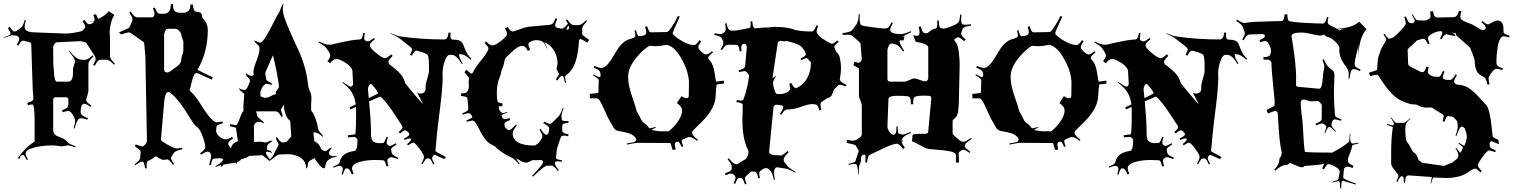

<svg xmlns="http://www.w3.org/2000/svg" viewBox="-42 -914 8586 1086"><path d="M382.8 -565.9Q379.4 -580.1 373.3 -589.8Q367.2 -599.6 347.2 -623L350.1 -626Q386.2 -583 408.7 -578.1Q420.4 -575.2 437 -575.2Q453.6 -575.2 481.9 -601.1L486.8 -595.2Q468.3 -577.1 463.1 -568.4Q458 -559.6 458 -549.8V-402.8Q458 -392.6 451.9 -373.5Q445.8 -354.5 445.8 -345.7Q445.8 -336.9 475.1 -315.9L469.7 -309.1Q446.3 -327.1 436 -327.1Q414.1 -327.1 414.1 -280.8Q414.1 -259.3 455.1 -246.1L452.1 -236.8Q429.7 -245.1 419.2 -245.1Q408.7 -245.1 404.3 -242.2Q392.6 -235.4 379.9 -187L375 -189Q382.8 -216.8 382.8 -230.7Q382.8 -244.6 369.6 -265.4Q356.4 -286.1 344.5 -286.1Q332.5 -286.1 313 -278.8L309.1 -291Q332.5 -299.3 338.6 -306.2Q344.7 -313 344.7 -324.2V-349.1Q344.7 -363.8 330.1 -363.8H273.9Q258.8 -363.8 258.8 -349.1V-180.2Q258.8 -151.4 288.1 -141.6Q323.2 -129.4 332.8 -117.7Q342.3 -106 351.6 -100.8Q360.8 -95.7 385.7 -86.9L383.8 -81.1Q352.1 -91.8 339.8 -91.8L307.1 -85.9Q304.2 -85.9 301.8 -86.9L258.8 -91.8Q183.1 -91.8 132.8 -73.2Q103 -62 103 -45.9Q103 -36.1 115.7 -12.2L109.9 -8.8Q95.2 -36.1 88.9 -39.1Q69.8 -33.7 69.8 -17.1L57.1 -18.1Q105.5 -84.5 151.9 -111.8Q153.8 -115.7 153.8 -118.2V-223.1Q153.8 -323.2 141.1 -323.2Q132.8 -323.2 115.7 -318.8L112.8 -333Q134.3 -338.4 140.6 -343.8Q147 -349.1 147 -357.9L143.1 -408.2L134.8 -662.1Q134.8 -674.3 122.1 -675.8L94.7 -683.1Q92.8 -684.1 88.9 -684.1Q78.1 -684.1 61 -655.8L52.7 -661.1Q66.9 -682.6 66.9 -692.9Q66.9 -714.8 27.8 -714.8Q20.5 -714.8 -21 -699.2L-22 -702.1Q11.7 -714.4 14.4 -717.5Q17.1 -720.7 17.1 -726.1Q17.1 -731.4 2.9 -754.9L13.2 -762.2Q29.8 -735.8 40 -735.8Q48.3 -735.8 64.9 -748Q81.5 -760.3 86.2 -768.8Q90.8 -777.3 98.1 -801.8L104 -799.8Q97.2 -772.9 97.2 -762.7Q97.2 -752.4 102.5 -745.6Q107.9 -738.8 118.2 -735.8Q128.4 -732.9 137.2 -731.9Q146 -731 159.7 -730.7Q173.3 -730.5 179.2 -730L332 -724.1Q350.1 -724.1 385.3 -730.2Q420.4 -736.3 423.8 -740.2L432.1 -748Q439.9 -755.9 439.9 -764.6Q439.9 -773.4 424.8 -793.9L436 -801.8Q451.2 -776.9 461.4 -776.9Q471.7 -776.9 480.7 -782.5Q489.7 -788.1 492.2 -793.9L463.9 -787.1Q475.6 -790.5 493.2 -797.9Q493.2 -811.5 485.8 -829.1L501 -834Q507.8 -814 514.2 -807.1Q556.2 -827.1 573.7 -851.1L605 -829.1Q592.3 -811 585.2 -782.5Q578.1 -753.9 578.1 -731L580.1 -700.2V-599.1Q580.1 -589.4 585.2 -580.6Q590.3 -571.8 607.9 -553.2L603 -547.9Q585 -565.9 575.9 -571Q566.9 -576.2 557.1 -576.2H529.8Q519.5 -576.2 512.7 -570.3Q505.9 -564.5 494.1 -542L484.9 -546.9Q499 -571.8 499 -579.1Q499 -586.4 495.1 -595.2L446.8 -670.9Q443.4 -674.3 439 -675.8L413.1 -681.2L278.8 -674.8Q272.9 -674.8 265.9 -664.3Q258.8 -653.8 258.8 -648.9V-618.2Q259.8 -575.2 259.8 -539.1Q262.2 -536.1 262.7 -513.7Q265.1 -452.1 279.8 -452.1H344.7Q371.1 -452.1 371.1 -506.8V-526.9ZM463.9 -787.1Q458 -785.2 456.1 -785.2Z M974.6 -841.8H991.7Q1005.9 -841.8 1009 -843.8Q1012.2 -845.7 1017.3 -847.7Q1022.5 -849.6 1024.7 -853.3Q1026.9 -856.9 1030.3 -861.3Q1035.2 -869.1 1035.2 -888.2H1049.3Q1050.3 -852.1 1067.9 -847.7Q1075.2 -846.2 1082.5 -845.7Q1100.1 -843.8 1101.1 -819.8Q1101.1 -814.9 1105 -811Q1133.3 -781.2 1133.3 -744.1Q1133.3 -618.7 1075.2 -520Q1076.7 -517.1 1162.1 -476.1L1155.3 -463.9Q1074.2 -501 1071.3 -501Q1068.4 -501 1065.4 -499.8Q1062.5 -498.5 1060.1 -495.6Q1057.6 -492.7 1055.7 -489.7Q1053.7 -486.8 1051.8 -481.2Q1049.8 -475.6 1048.3 -471.7Q1046.9 -467.8 1045.2 -460.7Q1043.5 -453.6 1042 -449.2Q1040 -440.9 1036.1 -423.8L1030.3 -404.8Q1030.3 -402.3 1039.1 -393.1Q1060.1 -377 1094.7 -321.8Q1129.4 -266.6 1150.6 -244.4Q1171.9 -222.2 1183.8 -222.2Q1195.8 -222.2 1216.3 -227.1L1219.2 -216.8Q1194.8 -210.4 1188.5 -206.1Q1182.1 -201.7 1182.1 -192.9L1181.2 -180.2Q1180.2 -178.2 1180.2 -174.8Q1180.2 -158.7 1198.2 -142.3Q1216.3 -126 1233.2 -126Q1250 -126 1271 -140.1L1276.4 -130.9Q1249 -113.8 1249 -102.3Q1249 -90.8 1264.4 -75.4Q1279.8 -60.1 1287.8 -60.1Q1295.9 -60.1 1323.2 -65.9V-51.8Q1292 -44.9 1289.1 -42.7Q1286.1 -40.5 1284.2 -38.6Q1280.3 -35.2 1280.3 -26.9Q1280.3 -18.6 1299.3 7.8L1294.4 12.2Q1279.8 -8.8 1272.9 -14.4Q1266.1 -20 1261.2 -20Q1256.3 -20 1252.4 -18.1L1240.2 -9.8Q1231.9 -3.4 1213.4 29.8L1207 25.9L1222.2 -7.8Q1217.8 -19 1204.1 -19L1170.4 -17.1Q1158.7 -17.1 1156.2 -2L1150.4 20H1141.1L1152.3 -27.8Q1152.3 -56.2 1131.3 -56.2Q1121.1 -56.2 1095.2 -39.1L1089.4 -46.9Q1119.1 -68.4 1119.1 -81.1Q1119.1 -104.5 1102.3 -147.5Q1085.4 -190.4 1071.3 -195.8Q1058.1 -205.1 1035.6 -242.2Q967.8 -354.5 922.4 -388.2Q918 -394 911.1 -394Q891.6 -394 886.2 -333L868.2 -124Q868.2 -116.7 906.2 -95.5Q944.3 -74.2 955.1 -74.2Q965.8 -74.2 987.3 -78.1L989.3 -69.8Q949.2 -62 940.4 -47.9L928.2 -28.8Q925.3 -22.9 925.3 -18.3Q925.3 -13.7 942.4 14.2L936 18.1Q914.6 -12.2 905.3 -12.2L883.3 -9.8Q873 -9.8 857.2 -19.8Q841.3 -29.8 837.4 -29.8Q835.4 -27.8 831.3 -24.9Q827.1 -22 824.2 -19.8Q821.3 -17.6 818.4 -15.6Q814 -12.7 804.4 -8.3Q794.9 -3.9 791 1Q787.1 5.9 787.1 17.8Q787.1 29.8 788.1 38.1H778.3Q774.4 0 762.2 0Q750 0 723.1 21L719.2 15.1Q739.3 0 745.1 -7.8Q751 -15.6 751 -23.9L753.4 -50.8V-55.7Q753.4 -61.5 747.8 -65.9Q742.2 -70.3 739.7 -72.3Q730 -80.1 720.2 -86.9L726.1 -97.2Q757.8 -85 763.2 -85Q768.6 -85 778.8 -96.4Q789.1 -107.9 789.1 -117.2L780.3 -596.2Q779.8 -596.2 778.3 -615.2Q774.9 -672.9 771 -675.8L701.2 -725.1Q691.4 -731 686 -731Q680.7 -731 643.1 -719.2L631.3 -731Q687 -753.9 690.4 -759.8L705.1 -794.9Q707 -800.8 707 -808.3Q707 -815.9 689.5 -842.8L697.3 -849.1Q711.4 -827.6 719 -821.8Q726.6 -815.9 736.3 -815.9H816.4Q822.8 -815.9 827.4 -821.3Q832 -826.7 832 -836.7Q832 -846.7 823.2 -867.2L834 -871.1Q845.7 -840.8 855 -837.4Q858.9 -835.9 866.2 -835.9L882.8 -836.4Q893.6 -836.4 897 -838.1Q900.4 -839.8 905 -841.8Q909.7 -843.8 911.6 -846.4Q913.6 -849.1 916.7 -853.3Q919.9 -857.4 920.9 -862.3Q924.3 -876 924.3 -890.1L936 -891.1Q937 -858.4 945.8 -851.6Q958.5 -841.8 974.6 -841.8ZM886.2 -522.9Q886.2 -503.9 903.3 -503.9Q907.2 -503.9 913.1 -506.8L930.2 -516.1Q933.6 -521.5 948.2 -530.3Q983.4 -551.3 983.4 -579.1Q983.4 -587.9 989.3 -604Q995.1 -620.1 995.1 -627.9V-675.8Q995.1 -683.6 989.3 -697Q983.4 -710.4 983.4 -718Q983.4 -725.6 976.6 -733.4Q961.9 -751 955.1 -751H907.2Q897.5 -751 891.8 -737.3Q886.2 -723.6 886.2 -717.8Z M1820.8 -41Q1826.2 -31.7 1844.2 -31.2Q1862.3 -30.8 1863.8 -27.8Q1863.8 -25.9 1851.1 -24.7Q1838.4 -23.4 1834 -21.5Q1829.6 -19.5 1827.6 -17.1Q1825.7 -14.6 1819.1 -12Q1812.5 -9.3 1806.4 0.2Q1800.3 9.8 1799.3 17.6Q1797.9 38.1 1790.5 38.1Q1781.2 38.1 1764.6 19Q1748 0 1736.8 -20L1712.4 -5.9Q1699.7 0.5 1699.2 18.1Q1698.7 35.6 1689.5 39.1Q1689.5 -14.6 1634.8 -33.2Q1609.4 -42 1590.1 -42Q1570.8 -42 1536.6 -40L1520.5 -33.2Q1519 -32.7 1510.3 -24.4Q1485.8 -2.9 1476.6 -2.9L1480.5 -6.8H1479.5Q1477.5 -6.8 1460.9 -21.5Q1444.3 -36.1 1438.5 -36.1L1367.7 -32.2Q1352.5 -19.5 1322.8 -14.2Q1315.4 -1 1290.3 4.9Q1265.1 10.7 1233.4 15.1Q1201.7 19.5 1192.1 24.7Q1182.6 29.8 1179.2 29.8Q1175.8 29.8 1173.8 28.8Q1200.7 13.2 1214.8 -2L1232.4 -27.8Q1236.3 -32.7 1238 -46.9Q1239.7 -61 1242.7 -64Q1240.7 -45.9 1240.7 -36.9Q1240.7 -27.8 1242.7 -25.9V-36.1Q1242.7 -66.9 1264.6 -67.9Q1264.6 -102.5 1303.7 -115.2L1292.5 -191.9L1258.8 -200.2L1259.8 -211.9Q1287.1 -206.1 1291.5 -206.1Q1298.8 -206.1 1305.4 -222.2Q1312 -238.3 1319.6 -258.8Q1327.1 -279.3 1335.4 -286.1Q1334.5 -295.9 1334.5 -314L1339.8 -379.9Q1339.8 -384.8 1325.4 -395Q1311 -405.3 1310.5 -412.1V-414.1Q1332.5 -404.8 1341.6 -404.8Q1350.6 -404.8 1361.1 -427.2Q1371.6 -449.7 1371.6 -457.8Q1371.6 -465.8 1359.9 -476.6Q1344.7 -491.2 1348.6 -499Q1373 -483.9 1379.2 -483.9Q1385.3 -483.9 1392.6 -491.2Q1391.6 -495.1 1391.6 -510.5Q1391.6 -525.9 1408.7 -569.6Q1425.8 -613.3 1425.8 -638.2L1424.8 -649.9Q1424.8 -653.8 1410.9 -665.3Q1397 -676.8 1396.5 -683.1V-685.1Q1422.9 -672.9 1429.7 -672.9Q1441.4 -672.9 1461.9 -707Q1482.4 -741.2 1505.6 -787.1Q1528.8 -833 1534.4 -840.3Q1540 -847.7 1543.5 -858.9Q1554.2 -890.6 1561.5 -894Q1557.6 -871.1 1557.6 -857.7Q1557.6 -844.2 1564.9 -820.1Q1572.3 -795.9 1595.7 -741.2Q1619.1 -686.5 1638.7 -646Q1688.5 -542.5 1699.7 -441.9Q1702.1 -417 1710.9 -397.9Q1719.7 -378.9 1719.7 -359.9L1717.8 -320.8V-290Q1748 -248 1756.8 -188Q1759.8 -172.9 1772.7 -160.4Q1785.6 -147.9 1785.6 -141.1L1786.6 -138.2Q1754.9 -165 1738.8 -165H1730.5L1735.8 -115.2Q1760.3 -104.5 1770 -81.1Q1778.8 -59.1 1801.8 -59.1Q1802.7 -59.1 1814.5 -69.1Q1826.2 -79.1 1835.4 -79.1Q1818.8 -56.6 1818.8 -51.3Q1818.8 -45.9 1820.8 -42ZM1556.6 -107.9 1562.5 -108.9 1577.6 -110.8 1605.5 -142.1 1599.6 -230Q1582.5 -242.2 1573.5 -267.8Q1564.5 -293.5 1564.5 -305.7Q1564.5 -317.9 1564.9 -319.8Q1565.4 -321.8 1565.4 -323.2L1550.8 -301.8Q1546.9 -296.4 1546.9 -292.5Q1546.9 -288.6 1551.3 -277.8Q1555.7 -267.1 1555.7 -259.5Q1555.7 -252 1552.7 -249Q1538.6 -272.5 1532 -278.3Q1525.4 -284.2 1515.6 -284.2H1406.7L1413.6 -256.8Q1415 -251 1432.9 -237.8Q1450.7 -224.6 1451.7 -216.8Q1430.7 -225.1 1421.1 -225.1Q1411.6 -225.1 1403.8 -219.2L1394.5 -206.1V-110.8L1431.6 -112.8L1461.4 -107.9Q1463.9 -107.9 1474.9 -113Q1485.8 -118.2 1492.7 -118.2Q1499.5 -118.2 1501.5 -117.2Q1482.4 -105.5 1476.3 -99.4Q1470.2 -93.3 1468.8 -85.9V-75.2L1467.8 -71.8Q1467.8 -64.9 1475.1 -64.5Q1490.7 -63.5 1497.6 -48.8Q1475.6 -56.2 1469 -56.2Q1462.4 -56.2 1462.4 -47.9Q1464.8 -36.1 1484.9 -11.2Q1502 -29.3 1506.3 -40Q1510.7 -50.8 1522.2 -71.8Q1533.7 -92.8 1533.7 -96.7Q1533.7 -100.6 1526.6 -112.8Q1519.5 -125 1519.5 -130.1Q1519.5 -135.3 1523.4 -139.2Q1544.4 -107.9 1556.6 -107.9ZM1494.6 -435.1 1465.8 -439.9Q1455.6 -439.9 1446.8 -427.7Q1430.7 -405.8 1430.7 -389.4Q1430.7 -373 1431.6 -369.1L1453.6 -360.8Q1472.2 -360.8 1484.9 -367.9Q1497.6 -375 1503.4 -377L1519.5 -381.8Q1517.6 -385.7 1517.6 -390.6Q1517.6 -395.5 1526.6 -406.2Q1535.6 -417 1535.6 -421.9Q1535.6 -441.9 1522.5 -509.5Q1509.3 -577.1 1501.5 -601.1L1458.5 -502.9V-493.2Q1460.4 -491.2 1462.4 -473.1V-469.2Q1464.4 -457 1485.8 -448.2Q1498 -439.9 1498.5 -437Q1498.5 -435.1 1494.6 -435.1Z M1897 74.2 1890.1 70.8Q1897 48.8 1897 41.3Q1897 33.7 1891.4 28.8Q1885.7 23.9 1878.4 23.9Q1871.1 23.9 1844.2 34.2L1841.3 28.8Q1865.2 19 1871.6 14.4Q1877.9 9.8 1878.9 3.9Q1885.7 -25.9 1906.2 -40.5Q1926.8 -55.2 1961.9 -60.1Q1980 -61.5 1980 -121.1Q1980 -126 1979 -127.9H1978Q1970.7 -139.2 1960 -139.2L1927.2 -137.2L1926.3 -148.9Q1968.3 -153.8 1968.3 -155.8Q1972.2 -199.2 1972.2 -250Q1972.2 -300.8 1971.2 -309.1L1939 -294.9L1936 -307.1L1970.2 -323.2Q1965.8 -360.4 1949.2 -389.2Q1932.6 -418 1895 -445.8L1897 -450.2Q1928.7 -427.2 1940.9 -423.8Q1955.1 -424.8 1955.1 -441.9L1951.2 -515.1Q1945.8 -537.1 1912.6 -558.6Q1879.4 -580.1 1861.3 -580.1Q1843.3 -580.1 1825.2 -556.2L1810.1 -567.9Q1826.2 -589.4 1826.2 -599.4Q1826.2 -609.4 1816.9 -623L1805.2 -640.1Q1796.4 -654.8 1760.3 -673.8L1763.2 -679.2Q1798.8 -661.1 1815.9 -661.1L1835.9 -662.1Q1840.8 -664.6 1886.5 -674.3Q1932.1 -684.1 1941.7 -685.3Q1951.2 -686.5 1965.6 -688.5Q1980 -690.4 1989.7 -690.7Q1999.5 -690.9 2003.9 -697.3Q2008.3 -703.6 2013.2 -728L2022 -726.1Q2018.1 -708.5 2018.1 -701.4Q2018.1 -694.3 2018.6 -691.9Q2019 -689.5 2020.5 -687.7Q2022 -686 2022.7 -685.5Q2023.4 -685.1 2026.4 -683.8Q2029.3 -682.6 2031.7 -681.4Q2034.2 -680.2 2041 -680.2Q2047.9 -680.2 2073.2 -699.2L2078.1 -691.9Q2050.3 -669.9 2050.3 -660.2Q2050.3 -657.2 2051.3 -654.8V-651.9Q2055.2 -638.7 2088.6 -611.8Q2122.1 -585 2134.8 -585Q2147.5 -585 2170.9 -606.9L2179.2 -598.1Q2155.3 -574.2 2155.3 -566.7Q2155.3 -559.1 2158.2 -553.2L2157.2 -554.2Q2158.2 -551.3 2161.1 -549.6Q2164.1 -547.9 2174.6 -539.3Q2185.1 -530.8 2188.7 -527.8Q2192.4 -524.9 2201.7 -516.8Q2210.9 -508.8 2215.1 -504.2Q2219.2 -499.5 2226.1 -491.5Q2232.9 -483.4 2236.3 -476.6Q2246.6 -458.5 2250 -443.8Q2267.6 -420.4 2307.1 -373.8Q2346.7 -327.1 2350.1 -326.2L2316.9 -392.1Q2323.7 -384.8 2336.7 -384.8Q2349.6 -384.8 2357.4 -392.1Q2365.2 -399.4 2365.2 -411.1V-423.8Q2365.2 -439.9 2374.8 -469.2Q2384.3 -498.5 2384.3 -517.1V-544.9Q2384.3 -602.5 2372.1 -607.9L2351.1 -617.2L2320.3 -626Q2313.5 -627.9 2312 -627.9Q2302.2 -627.9 2287.1 -599.1L2276.9 -604Q2289.1 -627.9 2289.1 -633.5Q2289.1 -639.2 2281.2 -647L2218.3 -696.8Q2206.5 -706.1 2167 -724.1L2168 -726.1Q2207.5 -709.5 2223.1 -708Q2336.4 -690.9 2470.2 -690.9Q2491.7 -690.9 2495.1 -730L2506.8 -729Q2505.9 -723.1 2505.9 -715.6Q2505.9 -708 2506.1 -704.3Q2506.3 -700.7 2508.1 -698Q2509.8 -695.3 2510.3 -693.8Q2510.7 -692.4 2513.9 -691.4Q2517.1 -690.4 2518.1 -690.4Q2522.9 -689 2535.6 -689Q2548.3 -689 2559.6 -683.1Q2570.8 -677.2 2576.2 -666Q2581.5 -654.8 2585.9 -642.1Q2598.6 -606 2625 -581.1L2620.1 -576.2Q2591.3 -603 2573.2 -606L2554.2 -607.9Q2556.6 -587.9 2560.1 -582Q2563.5 -576.2 2568.1 -567.9Q2572.8 -559.6 2575.2 -555.2L2570.3 -551.8Q2542.5 -600.1 2516.6 -603.5Q2513.2 -604 2502.9 -604Q2488.3 -604 2477.5 -578.1Q2460.9 -536.1 2460.9 -501L2461.9 -477.1Q2461.4 -415 2446.8 -300Q2432.1 -185.1 2429.2 -150.9L2420.9 -60.1Q2420.9 -56.6 2480 -25.9L2471.2 -14.2L2418 -38.1Q2410.6 -38.1 2406.2 -30.8Q2401.9 -23.4 2401.9 -18.1Q2401.9 -12.7 2415 13.2L2408.2 16.1Q2397.9 -6.8 2392.6 -12.5Q2387.2 -18.1 2380.9 -18.1H2377Q2370.6 -18.1 2365.2 -12.5Q2359.9 -6.8 2347.2 15.1L2341.3 12.2Q2356 -14.2 2356 -26.9Q2356 -39.6 2330.6 -73.2Q2305.2 -106.9 2296.1 -106.9Q2287.1 -106.9 2266.1 -91.8L2260.3 -99.1Q2284.2 -117.7 2284.2 -127V-127.9Q2281.2 -130.9 2273.4 -130.9Q2265.6 -130.9 2246.1 -122.1L2243.2 -130.9Q2272.9 -144.5 2272.9 -153.8Q2272.9 -158.2 2272 -160.2V-159.2L2269 -164.1L2260.3 -171.9Q2254.4 -176.8 2248 -176.8Q2241.7 -176.8 2220.2 -159.2L2212.9 -167Q2234.9 -186.5 2234.9 -192.9Q2234.9 -199.2 2228.5 -208.5Q2222.2 -217.8 2204.3 -245.1Q2186.5 -272.5 2175.8 -288.1Q2145.5 -332.5 2118.2 -360.8Q2109.9 -367.2 2106.9 -367.2L2045.9 -340.8Q2056.2 -228 2056.2 -172.9V-161.1Q2056.2 -124 2069.3 -114Q2082.5 -104 2103.5 -104.2Q2124.5 -104.5 2127.4 -106.4Q2133.8 -109.9 2144 -140.1L2151.9 -138.2Q2145 -115.7 2145 -107.7Q2145 -99.6 2151.9 -94.2Q2155.3 -88.9 2163.3 -88.9Q2171.4 -88.9 2197.3 -104L2201.2 -97.2Q2182.6 -85 2176.3 -79.3Q2169.9 -73.7 2169.9 -68.8L2170.9 -64L2172.9 -51.8Q2173.8 -43.9 2180.9 -37.8Q2188 -31.7 2210.9 -22L2207 -14.2Q2180.7 -24.9 2171.9 -24.9Q2163.1 -24.9 2157.2 -19Q2148.9 -14.6 2148.9 -4.6Q2148.9 5.4 2155.3 24.9L2145 27.8Q2135.7 -2.9 2130.6 -5.4Q2125.5 -7.8 2119.1 -7.8L2087.9 -8.8Q2052.2 -9.8 2017.6 -3.9Q1949.2 8.3 1949.2 38.1Q1949.2 46.9 1958 68.8L1948.2 73.2Q1939 50.3 1932.9 44.2Q1926.8 38.1 1917 38.1Q1907.2 38.1 1897 74.2ZM2039.1 -405.8 2040 -398.9 2043.9 -358.9Q2096.2 -384.3 2096.2 -386.2Q2096.2 -393.1 2078.6 -416Q2061 -439 2054.9 -439Q2048.8 -439 2043.9 -428.7Q2039.1 -418.5 2039.1 -405.8Z M3159.2 -229 3172.9 -230 3173.8 -219.2Q3148.9 -216.8 3143.6 -212.9Q3138.2 -209 3138.2 -199.2V-179.2Q3138.2 -171.9 3139.6 -168.5Q3143.1 -160.2 3173.8 -153.8L3171.9 -143.1Q3156.2 -147 3149.9 -147Q3143.6 -147 3141.4 -146.5Q3139.2 -146 3137.7 -145.8Q3136.2 -145.5 3134.8 -143.8Q3133.3 -142.1 3132.6 -141.6Q3131.8 -141.1 3130.6 -138.7Q3129.4 -136.2 3129.4 -136Q3129.4 -135.7 3126.7 -127.9Q3124 -120.1 3119.1 -105.5L3110.8 -81.1Q3107.9 -71.8 3107.9 -70.8L3103 -21Q3103 -12.7 3136.7 -6.8L3135.7 1Q3118.2 -2 3111.6 -2Q3105 -2 3102.3 -0.5Q3099.6 1 3099.1 2Q3097.2 4.4 3097.2 13.4Q3097.2 22.5 3119.1 48.8L3113.8 53.2Q3090.3 22.9 3079.1 22.9H3052.7Q3037.6 22.9 2973.1 85L2967.8 80.1Q3028.8 16.6 3029.8 4.9V2Q3028.3 -8.8 3015.1 -8.8L2994.1 -7.8Q2980 -7.8 2975.3 -8.3Q2970.7 -8.8 2968.8 -7.8L2941.9 4.9Q2939.9 5.9 2932.6 5.9Q2925.3 5.9 2912.8 0.7Q2900.4 -4.4 2897 -7.8L2877 -18.1Q2879.4 -12.7 2897.9 12.2L2893.1 15.1Q2869.1 -15.6 2848.4 -24.2Q2827.6 -32.7 2798.6 -52.2Q2769.5 -71.8 2757.8 -85.9L2752.9 -88.9Q2723.6 -101.1 2706.1 -122.1Q2688.5 -143.1 2672.4 -175.5Q2656.2 -208 2647.9 -220Q2639.6 -231.9 2628.9 -231.9Q2618.2 -231.9 2599.1 -225.1L2595.7 -231.9L2629.9 -249Q2624 -273.9 2606.9 -273.9Q2598.1 -273.9 2576.2 -265.1L2572.8 -272.9Q2595.7 -282.2 2601.3 -287.1Q2606.9 -292 2606.9 -299.8L2603 -348.1Q2602.5 -356.4 2601.1 -360.4Q2596.7 -369.1 2564.9 -371.1L2565.9 -386.2H2577.1Q2609.9 -386.2 2609.9 -428.2L2608.9 -453.1L2610.8 -471.2Q2610.8 -476.1 2585 -504.9L2595.7 -520Q2620.1 -497.1 2624.8 -497.6Q2629.4 -498 2634.8 -506.8Q2644.5 -530.8 2676.3 -569.1Q2708 -607.4 2717.8 -628.9Q2720.7 -633.3 2720.7 -640.9Q2720.7 -648.4 2698.7 -671.9L2707 -680.2Q2728.5 -657.2 2744.1 -657.2Q2759.8 -657.2 2793 -683.3Q2826.2 -709.5 2826.2 -720.7Q2826.2 -731.9 2814 -752.9L2829.1 -762.2Q2844.7 -735.8 2858.9 -735.8Q2863.3 -735.8 2901.9 -750Q2940.4 -764.2 2963.9 -764.2L3068.8 -773.9Q3078.1 -774.9 3084.7 -781.5Q3091.3 -788.1 3101.1 -811L3109.9 -807.1Q3098.1 -780.3 3098.1 -773.4Q3098.1 -766.6 3100.1 -763.2Q3102.5 -758.3 3109.9 -756.8L3128.9 -752.9Q3131.8 -752 3137.5 -752Q3143.1 -752 3147.9 -756.8L3144 -766.1Q3145 -762.2 3149.9 -757.8Q3157.7 -764.6 3169.9 -779.8L3170.9 -778.8L3159.2 -798.8L3166 -804.2Q3181.2 -783.2 3188.7 -777.6Q3196.3 -772 3206.1 -772H3228Q3237.8 -772 3246.8 -777.1Q3255.9 -782.2 3273.9 -799.8L3278.8 -794.9Q3261.2 -776.4 3256.1 -767.6Q3251 -758.8 3251 -749V-720.2Q3251 -715.3 3290 -688L3280.8 -672.9Q3246.1 -692.9 3243.2 -692.9Q3232.9 -692.9 3232.9 -682.1Q3226.1 -573.7 3194.8 -525.4Q3180.2 -502.9 3167 -493.9Q3153.8 -484.9 3153.8 -478.3Q3153.8 -471.7 3160.2 -446.8L3153.8 -444.8Q3147.5 -477.1 3144.8 -480.2Q3142.1 -483.4 3139.2 -483.9H3135.7L3132.8 -484.9Q3130.9 -484.9 3108.9 -458L3102.1 -465.8Q3120.1 -491.2 3120.1 -493.2L3119.1 -498L3108.9 -517.1Q3106 -522 3106 -524.9L3111.8 -553.2Q3111.8 -594.2 3091.8 -627.7Q3071.8 -661.1 3037.1 -675.8Q3041 -666.5 3053.7 -640.1L3051.8 -639.2Q3035.6 -671.4 3032 -674.1Q3028.3 -676.8 3025.6 -678.2Q3022.9 -679.7 3021 -682.1Q3003.9 -687 2991 -687Q2978 -687 2962.4 -679.9Q2946.8 -672.9 2946.8 -662.8Q2946.8 -652.8 2957 -632.8L2943.8 -626Q2929.2 -654.8 2913.8 -654.8Q2898.4 -654.8 2882.3 -644.3Q2866.2 -633.8 2845.5 -613Q2824.7 -592.3 2819.8 -588.6Q2814.9 -585 2813 -575.2Q2805.7 -537.6 2799.8 -527.3Q2793.9 -517.1 2793.2 -507.3Q2792.5 -497.6 2782.7 -472.7Q2768.1 -437 2768.1 -390.9Q2768.1 -344.7 2774.4 -337.6Q2780.8 -330.6 2800.8 -329.1L2798.8 -313H2778.8Q2778.8 -294.9 2787.1 -284.9Q2795.4 -274.9 2802 -274.9Q2808.6 -274.9 2827.1 -279.8L2828.1 -275.9Q2794.9 -267.1 2794.9 -261.2L2798.8 -250Q2801.8 -240.2 2813 -240.2Q2824.2 -240.2 2840.8 -246.1L2843.8 -234.9Q2811 -224.1 2811 -212.9Q2811 -209 2812 -207L2813 -199.2L2815.9 -192.9L2827.1 -182.1Q2828.1 -181.2 2829.3 -180.2Q2830.6 -179.2 2831.1 -178.7Q2831.5 -178.2 2836.4 -178.2Q2849.1 -178.2 2875 -209L2881.8 -204.1Q2857.9 -176.8 2857.9 -161.1Q2857.9 -90.8 2980 -90.8Q2984.9 -90.8 2986.8 -92.8L3005.9 -106L3023.9 -133.8Q3025.9 -140.6 3025.9 -147.5Q3025.9 -154.3 3008.8 -180.2L3016.1 -185.1Q3036.1 -151.9 3047.9 -151.9Q3064 -151.9 3064 -189Q3064 -201.2 3030.8 -216.8L3036.1 -226.1Q3058.1 -213.9 3066.9 -213.9Q3075.7 -213.9 3081.1 -220.2L3115.7 -253.9Q3128.4 -266.6 3142.1 -305.2L3146 -303.2Q3133.8 -268.6 3133.8 -259.3Q3133.8 -250 3134.8 -247.1V-245.1Q3135.3 -238.8 3136.2 -236.3Q3138.7 -229 3159.2 -229ZM3161.1 -748Q3165 -746.1 3168 -746.1Q3176.8 -746.1 3176.8 -759.8Q3176.8 -762.2 3174.8 -770Q3164.6 -758.8 3161.1 -748ZM3144 -766.1Q3142.1 -770 3142.1 -771ZM3103 -759.8 3102.1 -761.2V-762.2Z M4008.8 -452.1 4051.8 -458 4053.7 -441.9 4011.7 -436Q4006.8 -407.2 4006.3 -374Q4004.4 -304.7 3935.5 -232.9L3876 -173.8Q3872.6 -170.4 3872.6 -163.1Q3872.6 -148.4 3905.8 -123L3900.9 -117.2Q3872.1 -139.2 3856.9 -139.2L3850.6 -138.2Q3848.6 -138.2 3847.7 -137.2L3821.8 -126Q3814 -123 3814 -114.7Q3814 -106.4 3822.8 -85.9L3814 -83Q3800.3 -112.8 3793 -112.8Q3774.9 -112.8 3774.9 -95.2Q3774.9 -93.8 3779.8 -66.9H3761.7Q3752 -105 3749 -105L3562 -106Q3553.2 -106 3503.9 -96.2L3502.9 -102.1Q3546.9 -109.9 3546.9 -111.8Q3555.7 -115.2 3555.7 -124Q3555.7 -141.6 3522 -158.2L3496.6 -165Q3489.7 -167 3476.8 -169.2Q3463.9 -171.4 3456.5 -172.9Q3437 -176.8 3428.7 -191.9L3401.9 -238.8Q3393.1 -254.4 3378.7 -287.6Q3364.3 -320.8 3353.8 -339.4Q3343.3 -357.9 3334 -357.9H3294.9L3293.9 -382.8Q3342.8 -386.2 3342.8 -391.1L3344.7 -460Q3344.7 -469.7 3312 -487.8L3314.9 -493.2Q3340.8 -478 3349.6 -478Q3356 -478 3355 -492.4Q3354 -506.8 3348.1 -513.4Q3342.3 -520 3315.9 -532.2L3319.8 -541Q3345.7 -529.8 3359.6 -529.8Q3373.5 -529.8 3389.4 -544.9Q3405.3 -560.1 3418.7 -582.8Q3432.1 -605.5 3446.8 -628.9Q3481.9 -686 3527.8 -694.8L3545.9 -702.1Q3551.8 -705.1 3551.8 -713.6Q3551.8 -722.2 3546.9 -741.2L3554.7 -743.2Q3564.5 -709 3571.8 -709L3595.7 -711.9Q3596.2 -711.9 3606 -716.8Q3613.8 -722.2 3613.8 -731.7Q3613.8 -741.2 3606.9 -762.2L3617.7 -766.1Q3625 -744.1 3629.9 -737.5Q3634.8 -731 3642.6 -731L3731 -732.9Q3739.3 -733.4 3759.8 -764.9Q3780.3 -796.4 3793 -824.2L3802.7 -819.8Q3762.7 -731.9 3762.7 -727.5Q3762.7 -723.1 3767.6 -715.8H3768.6Q3785.2 -698.7 3821 -679Q3856.9 -659.2 3883.8 -659.2Q3895.5 -659.2 3914.6 -687L3923.8 -681.2Q3907.7 -657.2 3907.7 -647.2Q3907.7 -637.2 3924.8 -621.6Q3941.9 -606 3952.1 -606Q3962.4 -606 3985.8 -624L3990.7 -617.2Q3963.9 -596.2 3963.9 -586.9V-584Q3965.3 -579.6 3967.8 -577.1Q3993.2 -555.2 4001.5 -492.2Q4005.4 -463.4 4008.8 -452.1ZM3664.6 -652.8 3632.8 -654.8Q3630.9 -654.8 3627 -652.8Q3582 -622.1 3546.4 -574Q3510.7 -525.9 3510.7 -478Q3510.7 -433.1 3532 -372.1Q3553.2 -311 3559.6 -285.2Q3577.1 -253.9 3584.5 -238.3Q3591.8 -222.7 3603 -216.8Q3614.3 -210.9 3631.8 -188L3668 -195.8L3668.9 -193.8Q3655.8 -187 3642.6 -178.2Q3647 -177.7 3659.7 -175.8Q3685.5 -170.9 3699.7 -170.9L3716.8 -171.9L3732.9 -170.9Q3740.7 -170.9 3743.7 -173.8L3754.9 -184.1Q3779.8 -206.1 3797.9 -235.4Q3815.9 -264.6 3815.9 -288.1Q3815.9 -311.5 3786.6 -331.1L3812 -370.1Q3828.6 -358.9 3838.1 -358.9Q3847.7 -358.9 3850.6 -361.3Q3854 -364.7 3854 -374L3855 -454.1Q3850.6 -507.3 3826.2 -556.6Q3780.8 -649.4 3731 -660.2H3726.6Q3693.8 -652.8 3664.6 -652.8ZM3964.8 -581.1Q3964.8 -581.1 3963.9 -584Q3963.9 -582 3964.8 -581.1Z M4221.7 56.2H4212.9Q4205.1 56.2 4202.1 59.1L4178.2 82Q4171.9 85.4 4171.9 95.2Q4171.9 105 4180.2 126L4171.9 128.9Q4163.6 105.5 4158.7 99.1Q4153.8 92.8 4147 91.8L4144 92.8Q4137.7 92.8 4134.8 93.8Q4127.4 96.7 4116.2 126L4106.9 122.1Q4118.2 101.6 4118.2 92.5Q4118.2 83.5 4110.6 75.7Q4103 67.9 4092 67.9Q4081.1 67.9 4063 77.1L4058.1 66.9Q4077.1 60.1 4081.8 57.4Q4086.4 54.7 4088.6 53.5Q4090.8 52.2 4092.5 49.1Q4094.2 45.9 4094.7 45.4Q4097.2 43 4097.2 35.4Q4097.2 27.8 4096.2 23.4Q4093.8 11.7 4073.2 -14.2L4080.1 -19Q4095.7 1 4104 7.3Q4112.3 13.7 4122.1 15.1H4124Q4128.9 15.1 4133.8 11.7Q4151.4 -0.5 4177.2 -15.1Q4191.9 -35.2 4191.9 -56.2L4186 -73.2Q4157.2 -130.9 4157.2 -238.8L4159.2 -319.8Q4159.2 -326.2 4152.1 -329.8Q4145 -333.5 4123 -336.9L4126 -348.1Q4141.6 -345.2 4148.4 -345.2Q4155.3 -345.2 4158.7 -346.7Q4162.1 -348.6 4165 -356.9Q4187.5 -418.9 4194.8 -483.9Q4194.8 -485.4 4192.9 -492.2L4185.1 -502Q4178.7 -511.2 4171.1 -511.7Q4163.6 -512.2 4138.2 -505.9L4135.3 -516.1Q4159.2 -522.9 4165.5 -528.3Q4171.9 -533.7 4172.9 -543.9L4182.1 -646Q4182.1 -666 4166.5 -666Q4150.9 -666 4150.9 -642.1Q4150.9 -638.7 4152.8 -625L4142.1 -623Q4139.2 -644.5 4135.3 -651.9Q4131.3 -659.2 4124 -660.2L4080.1 -661.1Q4069.3 -661.1 4062.3 -656Q4055.2 -650.9 4041 -629.9L4034.2 -634.8Q4047.9 -656.7 4048.8 -668Q4049.8 -679.2 4047.9 -683.1L4043 -692.9Q4039.6 -701.2 4031.2 -706.3Q4022.9 -711.4 3998 -716.8L4000 -726.1Q4023.4 -721.2 4031.5 -721.2Q4039.6 -721.2 4046.1 -725.3Q4052.7 -729.5 4054.7 -731.2Q4056.6 -732.9 4057.1 -733.6Q4057.6 -734.4 4058.8 -736.1Q4060.1 -737.8 4060.5 -739Q4061 -740.2 4061.5 -742.2Q4063 -745.6 4063 -754.2Q4063 -762.7 4059.1 -780.8L4066.9 -783.2Q4072.8 -758.3 4077.4 -751Q4082 -743.7 4090.8 -741.2H4092.3L4103 -740.2Q4120.1 -740.2 4151.9 -746.8Q4183.6 -753.4 4192.9 -754.9Q4203.1 -754.9 4203.6 -767.8Q4204.1 -780.8 4203.1 -793L4212.9 -793.9Q4215.3 -753.9 4230 -753.9L4288.1 -758.8L4293 -757.8L4335.9 -762.2Q4413.6 -762.2 4457 -744.1H4459Q4495.6 -735.8 4546.9 -735.8Q4555.2 -735.8 4561 -742.2Q4566.9 -748.5 4576.2 -771L4585.9 -767.1Q4577.1 -746.6 4577.1 -736.3Q4577.1 -726.1 4588.4 -714.1Q4599.6 -702.1 4612.1 -694.1Q4624.5 -686 4638.4 -678.2Q4652.3 -670.4 4655.3 -668.7Q4658.2 -667 4666 -667Q4673.8 -667 4693.8 -685.1L4702.1 -678.2Q4677.2 -657.7 4677.2 -649.9Q4677.2 -642.1 4680.2 -639.2L4688 -621.1Q4689.5 -617.7 4696.5 -612.5Q4703.6 -607.4 4709.2 -581.8Q4714.8 -556.2 4714.8 -530.3Q4714.8 -504.4 4711.4 -485.8Q4708 -467.3 4708 -465.8Q4708 -450.2 4746.1 -434.1L4742.2 -425.8Q4719.7 -433.6 4710.9 -434.3Q4702.1 -435.1 4696.3 -429.2L4677.2 -409.2Q4671.4 -400.4 4667.5 -387.5Q4663.6 -374.5 4657.7 -368.7Q4651.9 -362.8 4635.3 -357.9L4608.9 -339.8Q4599.6 -335 4598.9 -323.7Q4598.1 -312.5 4604 -293L4593.3 -289.1Q4585 -316.4 4577.6 -320.8Q4569.8 -325.2 4550.8 -325.2Q4531.7 -325.2 4490.5 -310.5Q4449.2 -295.9 4427.2 -295.9Q4405.3 -295.9 4397.9 -290.5Q4390.6 -285.2 4377 -265.1L4369.1 -270Q4392.1 -301.3 4387.2 -311V-312Q4382.8 -318.8 4377 -318.8L4352.1 -321.8Q4334.5 -321.8 4333 -307.1L4308.1 -55.2Q4308.1 -35.2 4367.2 -35.2H4370.1L4374 -34.2Q4384.8 -34.2 4412.1 -60.1L4418.9 -53.2Q4390.1 -24.4 4390.1 -11.2L4391.1 -8.8V-4.9Q4393.1 1 4394 2L4412.1 24.9Q4418.9 35.2 4459 59.1L4457 63Q4418 41 4403.8 40L4354 32.2Q4345.2 32.2 4340.6 42Q4335.9 51.8 4335.9 61.5Q4335.9 71.3 4340.8 103L4335.9 105Q4326.7 63.5 4314.9 51.8L4305.2 42Q4302.2 37.1 4290.5 37.1Q4278.8 37.1 4265.4 47.6Q4252 58.1 4252 65.7Q4252 73.2 4255.9 92.8L4247.1 95.2Q4243.7 77.1 4241.5 73Q4239.3 68.8 4238.3 65.9Q4237.3 63 4234.9 61Q4232.4 59.1 4231.4 58.1Q4230.5 56.2 4221.7 56.2ZM4516.1 -605 4515.1 -611.8Q4502.4 -647.5 4471.7 -662.1Q4447.8 -672.9 4409.2 -682.1Q4396.5 -680.2 4393.1 -680.2L4374 -683.1Q4359.9 -683.1 4356.9 -669.9L4327.1 -470.2L4345.2 -484.9H4347.2Q4330.1 -452.1 4330.1 -445.8Q4331.5 -423.8 4338.6 -404.5Q4345.7 -385.3 4349.6 -383.5Q4353.5 -381.8 4370.8 -381.8Q4388.2 -381.8 4408.2 -391.1Q4428.2 -400.4 4428.2 -416Q4428.2 -416.5 4421.9 -439.9L4434.1 -444.8Q4445.8 -419.9 4458 -415Q4496.6 -427.2 4520.8 -467.3Q4544.9 -507.3 4544.9 -559.1Q4544.9 -560.1 4543 -564L4522 -585.9Q4513.2 -585.9 4491.2 -574.2L4485.8 -582Q4514.6 -597.2 4516.1 -605ZM4525.9 -585.9 4531.2 -580.1 4532.2 -581.1Q4528.8 -584.5 4525.9 -585.9Z M5250.5 -752Q5259.3 -756.3 5259.3 -778.8V-798.8H5267.6Q5268.6 -784.7 5269.5 -777.3Q5270.5 -770 5270.8 -767.6Q5271 -765.1 5272.5 -762.5Q5273.9 -759.8 5274.2 -758.8Q5274.4 -757.8 5277.1 -756.6Q5279.8 -755.4 5280.5 -755.1Q5281.2 -754.9 5285.2 -754.2Q5289.1 -753.4 5290.3 -752.7Q5291.5 -752 5299.3 -752.4Q5307.1 -752.9 5333 -762.7Q5358.9 -772.5 5369.6 -779.5Q5380.4 -786.6 5383.3 -795.4Q5386.2 -804.2 5389.2 -832L5396.5 -831.1Q5394.5 -815.9 5394.5 -800.5Q5394.5 -785.2 5399.2 -779.5Q5403.8 -773.9 5415.5 -773.9Q5427.2 -773.9 5449.2 -776.9L5451.2 -769Q5424.3 -765.6 5415.8 -762Q5407.2 -758.3 5403.3 -751L5396.5 -733.9Q5394.5 -728 5394.5 -725.1Q5394.5 -711.9 5420.4 -690.9L5412.6 -681.2Q5385.7 -703.1 5378.2 -703.1Q5370.6 -703.1 5361.3 -694.8Q5355.5 -692.4 5355.5 -688.7Q5355.5 -685.1 5365.5 -673.1Q5375.5 -661.1 5380.9 -620.1Q5386.2 -579.1 5386.2 -549.8L5381.3 -326.2Q5380.4 -317.9 5379.4 -304Q5378.4 -290 5377.4 -283.9Q5376.5 -277.8 5373.5 -268.6Q5369.1 -252.9 5357.7 -244.6Q5346.2 -236.3 5346.2 -229V-158.2Q5346.2 -153.8 5368.7 -134.5Q5391.1 -115.2 5393.6 -115.2L5408.2 -111.8Q5417.5 -111.8 5451.2 -133.8L5454.6 -127.9Q5431.6 -113.3 5424.8 -106.7Q5418 -100.1 5416.5 -92.8V-90.8Q5414.6 -88.9 5414.6 -85Q5414.6 -79.1 5446.3 -56.2L5442.4 -48.8Q5417.5 -66.9 5409.9 -66.9Q5402.3 -66.9 5398.4 -64.9L5386.2 -56.2Q5380.4 -52.7 5380.4 -41L5381.3 -28.8L5382.3 5.9H5365.2V-35.2Q5365.2 -51.3 5332 -57.9Q5298.8 -64.5 5254.4 -67.4Q5210 -70.3 5196.3 -75.4Q5182.6 -80.6 5156.7 -95.5Q5130.9 -110.4 5116.2 -115.2L5120.1 -151.9Q5133.3 -157.2 5164.6 -157.2H5191.4Q5208.5 -157.2 5208.5 -172.9L5225.6 -356.9Q5225.6 -369.1 5217.3 -371.1Q5207 -373 5184.8 -373Q5162.6 -373 5146.7 -370.4Q5130.9 -367.7 5126.7 -359.4Q5122.6 -351.1 5122.6 -324.2H5110.4Q5110.4 -351.1 5106.4 -359.4Q5102.5 -367.7 5088.9 -369.9Q5075.2 -372.1 5030.3 -372.1Q4985.4 -372.1 4983.4 -355L4977.5 -200.2Q4976.6 -187 4988.3 -169.4Q5000 -151.9 5012.2 -151.9Q5028.3 -151.9 5028.3 -186V-199.2H5035.2Q5036.1 -165 5039.1 -161.6Q5042 -158.2 5046.4 -157.2L5057.1 -153.8Q5059.6 -152.8 5066.2 -152.8Q5072.8 -152.8 5109.4 -168L5111.3 -163.1Q5074.7 -147.9 5064.5 -134.8L5062.5 -129.9Q5057.1 -122.6 5057.1 -117.2L5065.4 -121.1L5063.5 -113.8Q5059.6 -113.8 5057.1 -112.8Q5059.6 -100.1 5076.2 -79.1L5066.4 -70.8Q5044.4 -101.1 5031.2 -101.1Q5008.8 -101.1 4948.7 -72Q4888.7 -43 4883.1 -40.8Q4877.4 -38.6 4874.5 -36.1Q4865.7 -28.8 4862.3 5.9L4852.5 4.9Q4853.5 -5.9 4853.5 -22.9Q4853.5 -40 4846.2 -40Q4838.9 -40 4833.5 -34.4Q4828.1 -28.8 4828.1 -21V-7.8Q4828.1 0.5 4821.8 13.9Q4815.4 27.3 4815.4 56.2V73.2H4812.5Q4810.1 28.8 4805.2 22.9L4803.2 17.1Q4799.3 13.2 4790.8 13.2Q4782.2 13.2 4758.3 18.1L4757.3 13.2Q4791 4.9 4793.9 1.2Q4796.9 -2.4 4797.1 -4.9Q4797.4 -7.3 4806.6 -33.7Q4815.9 -60.1 4815.4 -61L4797.4 -91.8Q4795.4 -96.2 4746.6 -106L4748.5 -123L4780.3 -118.2Q4797.4 -118.2 4814.9 -131.6Q4832.5 -145 4832.5 -151.9V-318.8Q4832.5 -327.1 4824.5 -345.2Q4816.4 -363.3 4816.4 -372.1V-523.9Q4816.4 -528.8 4785.2 -544.9L4791.5 -565.9Q4806.6 -559.1 4813.2 -559.1Q4819.8 -559.1 4826.2 -565.7Q4832.5 -572.3 4832.5 -581.1L4825.2 -667Q4825.2 -669.9 4820.3 -674.8L4782.2 -709Q4772 -717.8 4753.7 -717.8Q4735.4 -717.8 4724.1 -716.8V-727.1Q4766.1 -730 4779.3 -745.1L4801.3 -774.9Q4813.5 -792 4815.4 -834H4821.3Q4820.3 -825.2 4820.3 -804.2Q4820.3 -783.2 4828.1 -772.9Q4835.9 -767.1 4890.1 -760Q4944.3 -752.9 4960.7 -752.9Q4977.1 -752.9 4983.2 -759.5Q4989.3 -766.1 5001.5 -788.1L5008.3 -784.2Q4993.2 -756.8 4993.2 -745.1Q4993.2 -721.2 5054.2 -721.2Q5070.3 -721.2 5110.4 -737.8L5112.3 -731.9Q5076.2 -716.8 5064.5 -705.1L5074.2 -707L5068.4 -685.1L5048.3 -686Q5046.4 -684.1 5046.4 -682.1Q5046.4 -663.6 5072.3 -627L5066.4 -623Q5049.3 -645.5 5040.8 -653.1Q5032.2 -660.6 5022.5 -663.1L5006.3 -668H5001.5Q4990.7 -668 4984.1 -652.8Q4977.5 -637.7 4977.5 -629.9V-469.2Q4977.5 -452.1 4993.2 -452.1H5074.2Q5084.5 -452.1 5101.6 -461.2Q5118.7 -470.2 5129.2 -470.2Q5139.6 -470.2 5160.4 -462.2Q5181.2 -454.1 5189.7 -454.1Q5198.2 -454.1 5203.4 -459.5Q5208.5 -464.8 5208.5 -472.2V-646Q5208.5 -665 5137.2 -678.2L5123.5 -713.9Q5134.8 -713.9 5144.5 -710.9Q5150.9 -710.9 5155 -716.3Q5159.2 -721.7 5159.2 -731.9Q5159.2 -742.2 5154.3 -762.2L5165.5 -765.1Q5172.9 -738.8 5178.7 -732.4Q5184.6 -726.1 5196.3 -726.1H5200.2Q5205.1 -726.1 5220.5 -739Q5235.8 -752 5250.5 -752Z M6172.4 -452.1 6215.3 -458 6217.3 -441.9 6175.3 -436Q6170.4 -407.2 6169.9 -374Q6168 -304.7 6099.1 -232.9L6039.6 -173.8Q6036.1 -170.4 6036.1 -163.1Q6036.1 -148.4 6069.3 -123L6064.5 -117.2Q6035.6 -139.2 6020.5 -139.2L6014.2 -138.2Q6012.2 -138.2 6011.2 -137.2L5985.4 -126Q5977.5 -123 5977.5 -114.7Q5977.5 -106.4 5986.3 -85.9L5977.5 -83Q5963.9 -112.8 5956.5 -112.8Q5938.5 -112.8 5938.5 -95.2Q5938.5 -93.8 5943.4 -66.9H5925.3Q5915.5 -105 5912.6 -105L5725.6 -106Q5716.8 -106 5667.5 -96.2L5666.5 -102.1Q5710.4 -109.9 5710.4 -111.8Q5719.2 -115.2 5719.2 -124Q5719.2 -141.6 5685.5 -158.2L5660.2 -165Q5653.3 -167 5640.4 -169.2Q5627.4 -171.4 5620.1 -172.9Q5600.6 -176.8 5592.3 -191.9L5565.4 -238.8Q5556.6 -254.4 5542.2 -287.6Q5527.8 -320.8 5517.3 -339.4Q5506.8 -357.9 5497.6 -357.9H5458.5L5457.5 -382.8Q5506.3 -386.2 5506.3 -391.1L5508.3 -460Q5508.3 -469.7 5475.6 -487.8L5478.5 -493.2Q5504.4 -478 5513.2 -478Q5519.5 -478 5518.6 -492.4Q5517.6 -506.8 5511.7 -513.4Q5505.9 -520 5479.5 -532.2L5483.4 -541Q5509.3 -529.8 5523.2 -529.8Q5537.1 -529.8 5553 -544.9Q5568.8 -560.1 5582.3 -582.8Q5595.7 -605.5 5610.4 -628.9Q5645.5 -686 5691.4 -694.8L5709.5 -702.1Q5715.3 -705.1 5715.3 -713.6Q5715.3 -722.2 5710.4 -741.2L5718.3 -743.2Q5728 -709 5735.4 -709L5759.3 -711.9Q5759.8 -711.9 5769.5 -716.8Q5777.3 -722.2 5777.3 -731.7Q5777.3 -741.2 5770.5 -762.2L5781.2 -766.1Q5788.6 -744.1 5793.5 -737.5Q5798.3 -731 5806.2 -731L5894.5 -732.9Q5902.8 -733.4 5923.3 -764.9Q5943.8 -796.4 5956.5 -824.2L5966.3 -819.8Q5926.3 -731.9 5926.3 -727.5Q5926.3 -723.1 5931.2 -715.8H5932.1Q5948.7 -698.7 5984.6 -679Q6020.5 -659.2 6047.4 -659.2Q6059.1 -659.2 6078.1 -687L6087.4 -681.2Q6071.3 -657.2 6071.3 -647.2Q6071.3 -637.2 6088.4 -621.6Q6105.5 -606 6115.7 -606Q6126 -606 6149.4 -624L6154.3 -617.2Q6127.4 -596.2 6127.4 -586.9V-584Q6128.9 -579.6 6131.3 -577.1Q6156.7 -555.2 6165 -492.2Q6168.9 -463.4 6172.4 -452.1ZM5828.1 -652.8 5796.4 -654.8Q5794.4 -654.8 5790.5 -652.8Q5745.6 -622.1 5710 -574Q5674.3 -525.9 5674.3 -478Q5674.3 -433.1 5695.6 -372.1Q5716.8 -311 5723.1 -285.2Q5740.7 -253.9 5748 -238.3Q5755.4 -222.7 5766.6 -216.8Q5777.8 -210.9 5795.4 -188L5831.5 -195.8L5832.5 -193.8Q5819.3 -187 5806.2 -178.2Q5810.5 -177.7 5823.2 -175.8Q5849.1 -170.9 5863.3 -170.9L5880.4 -171.9L5896.5 -170.9Q5904.3 -170.9 5907.2 -173.8L5918.5 -184.1Q5943.4 -206.1 5961.4 -235.4Q5979.5 -264.6 5979.5 -288.1Q5979.5 -311.5 5950.2 -331.1L5975.6 -370.1Q5992.2 -358.9 6001.7 -358.9Q6011.2 -358.9 6014.2 -361.3Q6017.6 -364.7 6017.6 -374L6018.6 -454.1Q6014.2 -507.3 5989.7 -556.6Q5944.3 -649.4 5894.5 -660.2H5890.1Q5857.4 -652.8 5828.1 -652.8ZM6128.4 -581.1Q6128.4 -581.1 6127.4 -584Q6127.4 -582 6128.4 -581.1Z M6284.2 74.2 6277.3 70.8Q6284.2 48.8 6284.2 41.3Q6284.2 33.7 6278.6 28.8Q6272.9 23.9 6265.6 23.9Q6258.3 23.9 6231.4 34.2L6228.5 28.8Q6252.4 19 6258.8 14.4Q6265.1 9.8 6266.1 3.9Q6272.9 -25.9 6293.5 -40.5Q6314 -55.2 6349.1 -60.1Q6367.2 -61.5 6367.2 -121.1Q6367.2 -126 6366.2 -127.9H6365.2Q6357.9 -139.2 6347.2 -139.2L6314.5 -137.2L6313.5 -148.9Q6355.5 -153.8 6355.5 -155.8Q6359.4 -199.2 6359.4 -250Q6359.4 -300.8 6358.4 -309.1L6326.2 -294.9L6323.2 -307.1L6357.4 -323.2Q6353 -360.4 6336.4 -389.2Q6319.8 -418 6282.2 -445.8L6284.2 -450.2Q6315.9 -427.2 6328.1 -423.8Q6342.3 -424.8 6342.3 -441.9L6338.4 -515.1Q6333 -537.1 6299.8 -558.6Q6266.6 -580.1 6248.5 -580.1Q6230.5 -580.1 6212.4 -556.2L6197.3 -567.9Q6213.4 -589.4 6213.4 -599.4Q6213.4 -609.4 6204.1 -623L6192.4 -640.1Q6183.6 -654.8 6147.5 -673.8L6150.4 -679.2Q6186 -661.1 6203.1 -661.1L6223.1 -662.1Q6228 -664.6 6273.7 -674.3Q6319.3 -684.1 6328.9 -685.3Q6338.4 -686.5 6352.8 -688.5Q6367.2 -690.4 6377 -690.7Q6386.7 -690.9 6391.1 -697.3Q6395.5 -703.6 6400.4 -728L6409.2 -726.1Q6405.3 -708.5 6405.3 -701.4Q6405.3 -694.3 6405.8 -691.9Q6406.2 -689.5 6407.7 -687.7Q6409.2 -686 6409.9 -685.5Q6410.6 -685.1 6413.6 -683.8Q6416.5 -682.6 6418.9 -681.4Q6421.4 -680.2 6428.2 -680.2Q6435.1 -680.2 6460.4 -699.2L6465.3 -691.9Q6437.5 -669.9 6437.5 -660.2Q6437.5 -657.2 6438.5 -654.8V-651.9Q6442.4 -638.7 6475.8 -611.8Q6509.3 -585 6522 -585Q6534.7 -585 6558.1 -606.9L6566.4 -598.1Q6542.5 -574.2 6542.5 -566.7Q6542.5 -559.1 6545.4 -553.2L6544.4 -554.2Q6545.4 -551.3 6548.3 -549.6Q6551.3 -547.9 6561.8 -539.3Q6572.3 -530.8 6575.9 -527.8Q6579.6 -524.9 6588.9 -516.8Q6598.1 -508.8 6602.3 -504.2Q6606.4 -499.5 6613.3 -491.5Q6620.1 -483.4 6623.5 -476.6Q6633.8 -458.5 6637.2 -443.8Q6654.8 -420.4 6694.3 -373.8Q6733.9 -327.1 6737.3 -326.2L6704.1 -392.1Q6710.9 -384.8 6723.9 -384.8Q6736.8 -384.8 6744.6 -392.1Q6752.4 -399.4 6752.4 -411.1V-423.8Q6752.4 -439.9 6762 -469.2Q6771.5 -498.5 6771.5 -517.1V-544.9Q6771.5 -602.5 6759.3 -607.9L6738.3 -617.2L6707.5 -626Q6700.7 -627.9 6699.2 -627.9Q6689.5 -627.9 6674.3 -599.1L6664.1 -604Q6676.3 -627.9 6676.3 -633.5Q6676.3 -639.2 6668.5 -647L6605.5 -696.8Q6593.8 -706.1 6554.2 -724.1L6555.2 -726.1Q6594.7 -709.5 6610.4 -708Q6723.6 -690.9 6857.4 -690.9Q6878.9 -690.9 6882.3 -730L6894 -729Q6893.1 -723.1 6893.1 -715.6Q6893.1 -708 6893.3 -704.3Q6893.6 -700.7 6895.3 -698Q6897 -695.3 6897.5 -693.8Q6897.9 -692.4 6901.1 -691.4Q6904.3 -690.4 6905.3 -690.4Q6910.2 -689 6922.9 -689Q6935.5 -689 6946.8 -683.1Q6958 -677.2 6963.4 -666Q6968.8 -654.8 6973.1 -642.1Q6985.8 -606 7012.2 -581.1L7007.3 -576.2Q6978.5 -603 6960.4 -606L6941.4 -607.9Q6943.8 -587.9 6947.3 -582Q6950.7 -576.2 6955.3 -567.9Q6960 -559.6 6962.4 -555.2L6957.5 -551.8Q6929.7 -600.1 6903.8 -603.5Q6900.4 -604 6890.1 -604Q6875.5 -604 6864.7 -578.1Q6848.1 -536.1 6848.1 -501L6849.1 -477.1Q6848.6 -415 6834 -300Q6819.3 -185.1 6816.4 -150.9L6808.1 -60.1Q6808.1 -56.6 6867.2 -25.9L6858.4 -14.2L6805.2 -38.1Q6797.9 -38.1 6793.5 -30.8Q6789.1 -23.4 6789.1 -18.1Q6789.1 -12.7 6802.2 13.2L6795.4 16.1Q6785.2 -6.8 6779.8 -12.5Q6774.4 -18.1 6768.1 -18.1H6764.2Q6757.8 -18.1 6752.4 -12.5Q6747.1 -6.8 6734.4 15.1L6728.5 12.2Q6743.2 -14.2 6743.2 -26.9Q6743.2 -39.6 6717.8 -73.2Q6692.4 -106.9 6683.3 -106.9Q6674.3 -106.9 6653.3 -91.8L6647.5 -99.1Q6671.4 -117.7 6671.4 -127V-127.9Q6668.5 -130.9 6660.6 -130.9Q6652.8 -130.9 6633.3 -122.1L6630.4 -130.9Q6660.2 -144.5 6660.2 -153.8Q6660.2 -158.2 6659.2 -160.2V-159.2L6656.2 -164.1L6647.5 -171.9Q6641.6 -176.8 6635.3 -176.8Q6628.9 -176.8 6607.4 -159.2L6600.1 -167Q6622.1 -186.5 6622.1 -192.9Q6622.1 -199.2 6615.7 -208.5Q6609.4 -217.8 6591.6 -245.1Q6573.7 -272.5 6563 -288.1Q6532.7 -332.5 6505.4 -360.8Q6497.1 -367.2 6494.1 -367.2L6433.1 -340.8Q6443.4 -228 6443.4 -172.9V-161.1Q6443.4 -124 6456.5 -114Q6469.7 -104 6490.7 -104.2Q6511.7 -104.5 6514.6 -106.4Q6521 -109.9 6531.2 -140.1L6539.1 -138.2Q6532.2 -115.7 6532.2 -107.7Q6532.2 -99.6 6539.1 -94.2Q6542.5 -88.9 6550.5 -88.9Q6558.6 -88.9 6584.5 -104L6588.4 -97.2Q6569.8 -85 6563.5 -79.3Q6557.1 -73.7 6557.1 -68.8L6558.1 -64L6560.1 -51.8Q6561 -43.9 6568.1 -37.8Q6575.2 -31.7 6598.1 -22L6594.2 -14.2Q6567.9 -24.9 6559.1 -24.9Q6550.3 -24.9 6544.4 -19Q6536.1 -14.6 6536.1 -4.6Q6536.1 5.4 6542.5 24.9L6532.2 27.8Q6522.9 -2.9 6517.8 -5.4Q6512.7 -7.8 6506.3 -7.8L6475.1 -8.8Q6439.5 -9.8 6404.8 -3.9Q6336.4 8.3 6336.4 38.1Q6336.4 46.9 6345.2 68.8L6335.4 73.2Q6326.2 50.3 6320.1 44.2Q6314 38.1 6304.2 38.1Q6294.4 38.1 6284.2 74.2ZM6426.3 -405.8 6427.2 -398.9 6431.2 -358.9Q6483.4 -384.3 6483.4 -386.2Q6483.4 -393.1 6465.8 -416Q6448.2 -439 6442.1 -439Q6436 -439 6431.2 -428.7Q6426.3 -418.5 6426.3 -405.8Z M7185.1 -272.9Q7185.1 -286.1 7168 -286.1Q7165 -286.1 7129.9 -272L7122.1 -292Q7167 -314 7167 -317.9L7168 -336.9Q7168.5 -341.8 7158.9 -433.8Q7149.4 -525.9 7149.9 -558.1Q7146.5 -568.4 7140.6 -572.8Q7134.8 -577.1 7119.1 -577.1L7105 -576.2L7104 -590.8Q7134.8 -591.8 7140.1 -600.6Q7147 -611.8 7147 -627.9Q7147 -644 7136 -663.1Q7125 -682.1 7114.3 -682.1Q7103.5 -682.1 7086.9 -674.8L7082 -687Q7101.6 -695.3 7107.2 -700.2Q7112.8 -705.1 7112.8 -712.9Q7107.9 -721.2 7100.1 -721.2L7027.8 -719.2Q7018.6 -719.2 7011.5 -713.4Q7004.4 -707.5 6992.2 -686L6983.9 -689.9Q6999 -715.8 6999 -723.1Q6999 -730.5 6997.3 -735.4Q6995.6 -740.2 6992.7 -746.8Q6989.7 -753.4 6988.3 -759.8Q6983.9 -775.4 6950.2 -795.9L6955.1 -803.2Q6983.9 -784.2 6993.9 -784.2Q7003.9 -784.2 7021 -787.4Q7038.1 -790.5 7116.2 -792.5Q7194.3 -794.4 7200.2 -794.9L7197.8 -793.9Q7207.5 -794.9 7211.9 -796.9Q7222.2 -801.8 7224.1 -833H7239.7Q7239.7 -799.3 7248.5 -795.9Q7263.2 -789.1 7334.7 -784.9Q7406.2 -780.8 7440.9 -780.8Q7454.6 -780.8 7463.9 -817.9L7472.2 -815.9Q7467.8 -799.8 7467.8 -790Q7467.8 -780.3 7476.3 -774.2Q7484.9 -768.1 7499.8 -761.7Q7514.6 -755.4 7521 -751Q7610.8 -756.8 7646 -792L7688 -748Q7645.5 -707 7641.1 -591.8V-660.2Q7639.2 -643.6 7630.1 -607.4Q7621.1 -571.3 7620.6 -556.6Q7620.1 -542 7625.7 -536.4Q7631.3 -530.8 7653.8 -520L7650.9 -512.2Q7626.5 -522.9 7618.2 -522.9Q7609.9 -522.9 7606.4 -520.5Q7595.7 -513.2 7591.8 -469.2L7585.9 -470.2Q7586.9 -481 7586.9 -494.9Q7586.9 -508.8 7582.3 -518.8Q7577.6 -528.8 7568.4 -541Q7533.2 -585.9 7533.2 -633.8L7534.2 -643.1Q7534.2 -654.8 7511.5 -677.5Q7488.8 -700.2 7471.2 -703.9Q7453.6 -707.5 7446.8 -720.2Q7439.9 -712.9 7425.5 -712.9Q7411.1 -712.9 7376.7 -721.4Q7342.3 -730 7318.8 -730Q7263.2 -730 7263.2 -709Q7266.6 -686.5 7270.8 -660.2Q7274.9 -633.8 7278.3 -609.6Q7281.7 -585.4 7282.7 -573.5Q7283.7 -561.5 7285.6 -542Q7289.1 -507.3 7289.1 -478.8Q7289.1 -450.2 7288.6 -436.5Q7288.1 -422.9 7301.8 -422.9L7418.9 -412.1Q7429.7 -412.1 7434.1 -430.7Q7438.5 -449.2 7440.4 -478.3Q7442.4 -507.3 7445.6 -517.6Q7448.7 -527.8 7448.7 -537.6Q7448.7 -547.4 7438 -576.2L7445.8 -579.1Q7460 -542.5 7479.5 -528.8Q7498.5 -515.6 7502.2 -508.1Q7505.9 -500.5 7505.9 -486.8L7502.9 -394Q7502.9 -328.1 7508.8 -265.1Q7508.8 -257.3 7515.6 -252Q7522.5 -246.6 7545.9 -238.8L7543 -231Q7515.6 -238.8 7509.8 -238.8Q7491.2 -238.8 7488.8 -207Q7488.8 -197.3 7515.1 -170.9L7512.2 -168Q7485.8 -195.8 7478 -195.8H7476.1Q7466.8 -195.8 7454.1 -161.1L7450.2 -163.1Q7460 -191.9 7460 -196.8Q7460 -201.7 7457 -203.1L7448.7 -210.9Q7442.4 -215.8 7435.1 -215.8Q7427.7 -215.8 7402.8 -205.1L7398.9 -213.9Q7421.9 -223.6 7428 -229.5Q7434.1 -235.4 7434.1 -244.1V-320.8Q7434.1 -323.7 7424.6 -333Q7415 -342.3 7415 -342.8L7375 -340.8Q7367.2 -340.3 7352.3 -345.7Q7337.4 -351.1 7332 -351.1Q7314.9 -351.1 7314.9 -329.1L7319.8 -267.1Q7326.7 -231 7329.6 -160.2Q7332.5 -89.4 7338.9 -55.2Q7357.9 -50.8 7494.1 -50.8Q7500 -54.2 7513.4 -61.8Q7526.9 -69.3 7534.2 -73.7Q7541.5 -78.1 7552.2 -85Q7570.3 -96.7 7586.9 -110.8Q7591.8 -119.6 7592.8 -157.2H7596.2L7594.7 -134.8Q7594.7 -102.1 7609.9 -102.1Q7614.3 -102.1 7641.1 -106.9L7642.1 -102.1Q7610.8 -95.7 7608.2 -92.5Q7605.5 -89.4 7604.7 -81.1Q7604 -72.8 7593 -46.4Q7582 -20 7582 -8.5Q7582 2.9 7588.1 9.3Q7594.2 15.6 7613.8 23.9L7607.9 37.1Q7593.8 28.8 7580.8 28.8Q7567.9 28.8 7560.1 40L7555.2 90.8Q7555.2 95.2 7578.1 105.7Q7601.1 116.2 7627.9 124L7627 129.9L7556.2 108.9Q7549.3 108.9 7547.9 112.3Q7546.4 115.7 7545.9 116.2L7543.9 151.9L7538.1 150.9Q7537.6 145 7537.6 137Q7537.6 128.9 7537.4 125.2Q7537.1 121.6 7536.1 117.7Q7535.2 110.8 7528.1 110.8Q7521 110.8 7495.1 118.2L7494.1 113.8Q7523.9 105.5 7526.4 102.3Q7528.8 99.1 7528.8 96.2L7536.1 58.1Q7536.1 43.5 7510.5 28.8Q7484.9 14.2 7472.2 14.2Q7461.9 14.2 7446.8 43.9L7437 39.1Q7439.5 31.2 7443.8 21.5Q7448.2 11.7 7448.7 8.8Q7445.8 16.6 7395.8 20Q7345.7 23.4 7336.9 24.9Q7331.1 32.2 7320.8 32.2Q7310.5 32.2 7286.4 20.8Q7262.2 9.3 7254.9 6.8Q7244.1 19 7230.5 19.5Q7203.1 20.5 7171.9 51.8L7166 44.9Q7167 43 7175 34.2Q7183.1 25.4 7188.2 14.4Q7193.4 3.4 7193.4 -2.9Q7193.4 -20 7204.1 -30.8L7206.1 -40L7208 -50.8Q7195.8 -104.5 7191.4 -178Q7187 -251.5 7185.1 -272.9ZM7523.9 -749 7531.7 -741.2Q7543.9 -747.1 7563 -747.1ZM7111.8 -714.8 7112.8 -713.9Z M7835.9 -205.1Q7839.8 -205.1 7842.8 -213.9Q7842.8 -218.8 7824.7 -248L7827.6 -250Q7848.1 -219.2 7855 -219.2H7897Q7906.7 -219.2 7933.6 -245.1L7936 -243.2Q7908.7 -217.3 7908.7 -207L7906.7 -181.2Q7906.7 -118.2 7918.9 -107.9Q7927.2 -99.1 7937.5 -77.9Q7947.8 -56.6 7950.7 -55.2Q7972.7 -41.5 7980 -14.2Q7981.4 -9.3 7983.9 -6.8L8002.9 6.8L8122.6 23.9L8125 24.9L8174.8 3.9Q8180.2 -1.5 8189.5 -7.8Q8207 -19.5 8207 -35.2Q8207 -50.8 8190.9 -75.2L8194.8 -78.1L8216.8 -49.8Q8221.7 -53.7 8226.8 -64Q8231.9 -74.2 8231.9 -78.1Q8231.9 -82 8228.5 -85.9Q8225.1 -89.8 8207 -103L8209 -106.9Q8234.4 -90.8 8239 -90.8Q8243.7 -90.8 8249.3 -111.8Q8254.9 -132.8 8254.9 -139.6Q8254.9 -146.5 8252.9 -157.2L8244.6 -182.1Q8244.6 -187.5 8237.8 -192.9Q8231 -198.2 8226.6 -198.2Q8214.4 -198.2 8195.8 -145L8190.9 -147Q8203.6 -181.2 8203.6 -203.1L8200.7 -223.1Q8200.7 -226.1 8198.7 -230L8180.7 -250Q8178.2 -252.4 8173.8 -253.9L8155.8 -256.8L8148.9 -257.8Q8138.7 -257.8 8128.9 -225.1L8117.7 -229Q8124 -250.5 8124 -256.3Q8124 -265.6 8112.8 -270L8057.6 -305.2Q8054.7 -306.2 8047.9 -306.2L8026.9 -305.2Q8002.4 -305.2 7973.6 -320.8Q7968.8 -323.2 7953.1 -323.5Q7937.5 -323.7 7910.4 -333.3Q7883.3 -342.8 7863 -356.7Q7842.8 -370.6 7822.3 -393.1Q7793.9 -423.8 7756.8 -482.9Q7752 -491.2 7744.9 -491.2Q7737.8 -491.2 7708 -483.9L7700.7 -502.9Q7747.6 -516.1 7747.6 -520Q7748.5 -528.3 7749 -544.9Q7751 -583 7753.9 -589.8L7767.6 -630.9Q7772 -643.1 7785.4 -664.3Q7798.8 -685.5 7798.8 -689.5Q7798.8 -693.4 7783.7 -719.2L7789.6 -723.1Q7808.1 -694.8 7815.9 -694.8Q7818.8 -694.8 7820.8 -695.8L7838.9 -702.1Q7858.9 -717.3 7884.3 -745.1Q7909.7 -772.9 7909.7 -782.7Q7909.7 -792.5 7900.9 -817.9L7909.7 -820.8Q7921.4 -791 7928.2 -786.6Q7936 -782.2 7943.4 -782.2Q7950.7 -782.2 7955.3 -786.9Q7960 -791.5 7960 -796.9Q7960 -802.2 7943.8 -831.1L7947.8 -834Q7962.9 -807.1 7966.8 -803.7Q7970.7 -800.3 7973.6 -799.8L8007.8 -797.9Q8022.5 -796.9 8036.1 -804Q8049.8 -811 8049.8 -822.5Q8049.8 -834 8046.9 -848.1L8063 -851.1Q8066.9 -829.1 8073 -822Q8079.1 -814.9 8089.8 -814.9L8176.8 -816.9Q8189.5 -816.9 8196.3 -823.5Q8203.1 -830.1 8210.9 -854L8224.6 -850.1Q8217.8 -831.5 8217.8 -819.1Q8217.8 -806.6 8232.2 -798.1Q8246.6 -789.6 8268.3 -782.2Q8290 -774.9 8313 -759.5Q8335.9 -744.1 8342.8 -744.1Q8362.3 -744.1 8361.8 -757.8Q8361.8 -768.1 8336.9 -788.1L8342.8 -794.9Q8365.7 -775.9 8372.6 -775.9Q8379.4 -775.9 8397.7 -786.9Q8416 -797.9 8427.7 -797.9Q8461.9 -797.9 8461.9 -750V-740.2Q8461.9 -732.9 8462.9 -729.5Q8466.3 -721.2 8496.6 -711.9L8493.7 -702.1Q8473.1 -709 8462.2 -709Q8451.2 -709 8442.1 -691.7Q8433.1 -674.3 8429.2 -647.5Q8421.9 -597.2 8422.1 -573.7Q8422.4 -550.3 8424.3 -546.9Q8429.2 -537.1 8459 -526.9L8454.6 -518.1Q8434.1 -524.9 8422.4 -524.9Q8410.6 -524.9 8394.3 -502.7Q8377.9 -480.5 8377.9 -470.5Q8377.9 -460.4 8382.8 -437L8371.6 -435.1Q8366.2 -460 8360.4 -469Q8354.5 -478 8344.7 -481.9Q8318.4 -493.2 8308.6 -516.6Q8298.8 -540 8298.8 -575.2Q8298.8 -578.1 8286.6 -610.4Q8274.4 -642.6 8272.9 -645L8208 -702.1Q8192.9 -710.9 8192.9 -726.1L8188 -725.1Q8182.1 -725.1 8168.9 -732.9Q8189.9 -716.3 8189.9 -711.9Q8189.9 -710 8186 -710L8138.7 -720.2Q8127 -720.2 8110.8 -690.9L8103 -695.8Q8115.7 -717.8 8115.7 -727.8Q8115.7 -737.8 8106.9 -737.8Q8086.4 -737.8 8060.5 -724.1Q8034.7 -710.4 8034.7 -698.2Q8034.7 -689 8044.9 -668L8034.7 -664.1Q8021 -694.8 8008.8 -694.8L8002.9 -693.8L7976.6 -687L7971.7 -684.1Q7965.3 -677.2 7951.7 -665Q7919.9 -637.7 7919.9 -632.8L7922.9 -551.8Q7922.9 -541.5 7951.7 -528.6Q7980.5 -515.6 7985.4 -511.7Q7993.2 -505.9 8005.1 -505.9Q8017.1 -505.9 8026.9 -538.1L8039.6 -534.2Q8033.7 -515.6 8033.7 -507.3Q8033.7 -499 8046.9 -490Q8060.1 -481 8070.8 -481L8090.8 -479Q8101.6 -479 8107.7 -488.3Q8113.8 -497.6 8119.6 -513.2L8128.9 -508.8Q8118.7 -485.4 8118.7 -477.1Q8118.7 -461.9 8149.4 -461.9Q8155.3 -461.9 8160.6 -461.9Q8172.4 -461.9 8191.9 -494.1L8198.7 -488.8Q8182.6 -461.9 8182.6 -454.6Q8182.6 -447.3 8188.5 -441.2Q8194.3 -435.1 8208.3 -434.8Q8222.2 -434.6 8241.9 -427.5Q8261.7 -420.4 8279.1 -406.5Q8296.4 -392.6 8308.6 -380.1Q8320.8 -367.7 8338.1 -348.1Q8355.5 -328.6 8365.7 -318.8Q8386.7 -297.9 8400.9 -141.1Q8400.9 -138.7 8433.6 -122.1L8436 -98.1L8396 -115.2Q8391.6 -115.2 8387.7 -112.8H8388.7Q8385.3 -110.8 8383.8 -104V-95.2Q8383.8 -85 8389.4 -78.9Q8395 -72.8 8418.9 -63L8414.6 -53.2Q8390.6 -63 8380.4 -63Q8370.1 -63 8343.5 -26.4Q8316.9 10.3 8316.9 20.8Q8316.9 31.2 8338.9 53.2L8332 61Q8309.6 40 8302.7 40Q8295.9 40 8291.3 42.2Q8286.6 44.4 8281.5 47.6Q8276.4 50.8 8273.9 51.8Q8224.6 92.8 8137.7 92.8L8065.9 89.8Q8062 89.8 8051.8 125L8049.8 124Q8056.6 93.3 8056.6 90.6Q8056.6 87.9 8055.7 86.9H8051.8L7927.7 78.1Q7915.5 78.1 7910.6 86.4Q7905.8 94.7 7905.8 119.1L7898.9 120.1Q7897.9 87.9 7894.3 85.4Q7890.6 83 7885.7 83Q7877 83 7861.8 116.2L7856 112.8Q7867.7 89.4 7867.7 81.3Q7867.7 73.2 7847.2 49.1Q7826.7 24.9 7826.7 11.2V-42Q7826.7 -137.2 7835.9 -191.9Q7835.9 -194.3 7835 -195.3Q7832.5 -198.7 7802.7 -208L7803.7 -212.9Q7829.1 -205.1 7835.9 -205.1Z"/></svg>

Font: Eater Caps
Style: Regular
Weight: 400
Version: Version 001.002